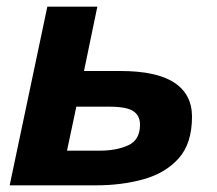

<svg xmlns="http://www.w3.org/2000/svg" viewBox="-20 -556 652 576"><path d="M9 0 122 -536H272L232 -343H341Q450 -343 503 -308Q556 -273 556 -206Q556 -126 516.5 -81.5Q477 -37 411.5 -18.5Q346 0 268 0ZM181 -104H279Q329 -104 364.5 -120Q400 -136 400 -182Q400 -209 380 -222.5Q360 -236 307 -236H209Z"/></svg>

Font: Geist
Style: Bold Italic
Weight: 700
Italic angle: -12°
Designer: Basement.studio, Andrés Briganti, Mateo Zaragoza
Foundry: Basement.studio, Vercel, Andrés Briganti, Guido Ferreyra, Mateo Zaragoza
Version: Version 1.500; ttfautohint (v1.8.4.7-5d5b)